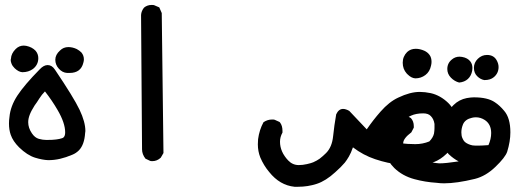

<svg xmlns="http://www.w3.org/2000/svg" viewBox="-20 -460 2043 761"><path d="M15.6 29.3Q15.6 16.6 17.6 2.9Q21.5 -39.1 48.8 -81.1Q76.2 -123 137.7 -185.5Q153.3 -202.1 168.9 -202.1Q185.5 -202.1 197.3 -184.6Q272.5 -73.2 295.4 -24.9Q318.4 23.4 318.4 59.6Q318.4 63.5 317.4 67.4Q314.5 113.3 293 135.7Q281.2 147.5 266.6 153.3Q241.2 164.1 218.3 169.4Q195.3 174.8 170.9 174.8Q147.5 173.8 119.1 165Q87.9 155.3 55.7 124Q31.2 99.6 22.5 74.2Q15.6 54.7 15.6 29.3ZM91.8 24.4Q91.8 46.9 106.4 68.4Q118.2 85.9 133.8 90.3Q149.4 94.7 164.1 94.7Q178.7 94.7 187 94.2Q195.3 93.8 202.6 92.8Q210 91.8 214.8 90.8Q229.5 87.9 232.4 84Q238.3 78.1 238.3 64.5Q238.3 27.3 208 -24.4Q186.5 -61.5 158.2 -97.7Q145.5 -85 135.7 -69.3Q126 -53.7 117.2 -42Q103.5 -20.5 97.7 -4.9Q91.8 10.7 91.8 24.4ZM217.8 -259.8Q231.4 -273.4 251 -273.4Q267.6 -273.4 284.2 -265.6Q294.9 -259.8 302.7 -252Q312.5 -240.2 312.5 -224.6Q312.5 -218.8 310.5 -211.9Q300.8 -170.9 255.9 -170.9Q251 -170.9 246.1 -170.9Q227.5 -171.9 213.4 -187.5Q199.2 -203.1 199.2 -223.1Q199.2 -243.2 217.8 -259.8ZM38.1 -189.5Q29.3 -198.2 25.9 -207Q22.5 -215.8 22.5 -220.7Q22.5 -225.6 23.4 -227.5Q24.4 -248 42 -265.6Q55.7 -279.3 74.2 -279.3Q79.1 -279.3 84 -278.3Q107.4 -273.4 121.1 -258.8Q131.8 -246.1 131.8 -229.5Q131.8 -203.1 110.4 -186.5Q92.8 -173.8 68.4 -173.8Q53.7 -174.8 38.1 -189.5Z M581.1 -440.4Q588.9 -440.4 590.8 -439.5L611.3 -430.7L621.1 -408.2L627.9 146.5L617.2 165Q602.5 178.7 584 178.7Q577.1 178.7 575.2 177.7L556.6 168.9Q543 151.4 543 131.8L539.1 -400.4Q540 -416 550.8 -429.7Q563.5 -440.4 581.1 -440.4Z M1002 112.3Q1002 102.5 1002.9 91.8Q1007.8 54.7 1024.4 24.4Q1040 13.7 1058.6 13.7Q1065.4 13.7 1068.4 14.6L1087.9 23.4L1089.8 25.4Q1099.6 38.1 1099.6 58.6Q1099.6 60.5 1099.6 65.4Q1089.8 83 1089.8 101.6Q1089.8 141.6 1122.1 175.8Q1139.6 194.3 1164.1 194.3Q1179.7 194.3 1196.8 190.4Q1213.9 186.5 1221.7 183.1Q1229.5 179.7 1235.4 176.3Q1241.2 172.9 1247.1 168.9Q1259.8 159.2 1272.5 146.5Q1295.9 123 1300.3 80.1Q1304.7 37.1 1312.5 -6.8Q1322.3 -28.3 1339.8 -28.3Q1350.6 -28.3 1364.3 -20.5L1433.6 52.7Q1459 15.6 1488.3 -17.6Q1522.5 -56.6 1558.6 -73.2Q1605.5 -95.7 1643.6 -95.7Q1664.1 -95.7 1687.5 -90.8Q1725.6 -82 1756.8 -51.8Q1783.2 -25.4 1786.1 8.8Q1788.1 23.4 1788.1 41Q1788.1 58.6 1785.2 79.1Q1780.3 119.1 1750 149.4Q1725.6 172.9 1699.2 182.6Q1669.9 194.3 1630.9 194.3Q1602.5 194.3 1561 191.4Q1519.5 188.5 1466.8 170.9Q1419.9 155.3 1378.9 124Q1371.1 146.5 1362.8 160.6Q1354.5 174.8 1346.7 184.6Q1332 202.1 1308.6 222.7Q1271.5 256.8 1235.8 268.6Q1200.2 280.3 1161.1 280.3Q1151.4 280.3 1147.5 280.3Q1088.9 274.4 1046.9 221.7Q1025.4 196.3 1011.7 164.1Q1002 139.6 1002 112.3ZM1681.6 100.6Q1696.3 85.9 1700.2 69.3Q1702.1 57.6 1702.1 47.9Q1702.1 38.1 1702.1 31.2Q1699.2 11.7 1687.5 0Q1677.7 -10.7 1657.2 -10.7Q1628.9 -10.7 1608.9 -1.5Q1588.9 7.8 1568.4 23.4Q1547.9 38.1 1535.6 56.6Q1523.4 75.2 1512.7 92.8Q1537.1 103.5 1563.5 107.4Q1596.7 111.3 1626 111.3Q1655.3 111.3 1681.6 100.6ZM1593.8 -253.9Q1607.4 -266.6 1627.9 -266.6Q1644.5 -266.6 1662.1 -258.8Q1674.8 -252.9 1682.6 -242.2Q1690.4 -231.4 1690.4 -214.8Q1690.4 -208 1688.5 -200.2Q1683.6 -175.8 1666 -162.6Q1648.4 -149.4 1626 -149.4Q1610.4 -150.4 1595.7 -165L1591.8 -168.9Q1576.2 -186.5 1576.2 -211.4Q1576.2 -236.3 1593.8 -253.9Z M1737.3 115.2Q1735.4 110.4 1733.4 101.6Q1731.4 92.8 1731 84.5Q1730.5 76.2 1730.5 69.3Q1730.5 62.5 1732.4 51.8Q1735.4 24.4 1745.1 2Q1755.9 -22.5 1777.8 -43.9Q1799.8 -65.4 1830.1 -71.3Q1846.7 -74.2 1858.4 -74.2Q1913.1 -74.2 1941.4 -54.7Q1960.9 -42 1978.5 -20.5Q2002.9 7.8 2002.9 64.5Q2002.9 100.6 1990.2 141.6Q1982.4 164.1 1943.8 201.2Q1905.3 238.3 1862.3 249Q1790 266.6 1740.2 266.6Q1724.6 266.6 1710.9 264.6Q1665 261.7 1622.1 250Q1575.2 237.3 1543 206.1Q1516.6 179.7 1509.3 151.4Q1502 123 1502 95.7Q1502 88.9 1502 82Q1503.9 43.9 1530.3 19.5Q1553.7 -2 1581.1 -2Q1585 -2 1590.8 -2L1608.4 7.8Q1620.1 20.5 1620.1 40Q1620.1 42 1620.1 45.9L1610.4 64.5Q1578.1 88.9 1578.1 107.4Q1578.1 108.4 1578.1 109.4Q1581.1 130.9 1601.1 150.4Q1621.1 169.9 1651.4 176.8Q1681.6 183.6 1710.9 186.5Q1715.8 187.5 1721.7 187.5Q1746.1 187.5 1797.9 179.7Q1777.3 168.9 1758.8 151.4Q1744.1 135.7 1737.3 115.2ZM1926.8 67.4Q1926.8 32.2 1901.4 15.6Q1884.8 4.9 1866.2 4.9Q1858.4 4.9 1850.6 6.8Q1824.2 12.7 1815.4 32.2Q1808.6 48.8 1808.6 64.5Q1808.6 78.1 1812.5 86.9Q1816.4 96.7 1822.3 102.5Q1834 112.3 1852.5 116.2Q1859.4 117.2 1874.5 117.2Q1889.6 117.2 1916 115.2Q1926.8 90.8 1926.8 67.4ZM1752.9 -186.5Q1752.9 -210 1771.5 -224.6Q1784.2 -235.4 1801.8 -235.4Q1806.6 -235.4 1811.5 -234.4Q1834 -230.5 1844.7 -215.8Q1852.5 -205.1 1852.5 -190.4Q1852.5 -185.5 1851.6 -179.7Q1847.7 -159.2 1834.5 -147Q1821.3 -134.8 1799.8 -132.8Q1781.2 -137.7 1767.1 -152.3Q1752.9 -167 1752.9 -186.5ZM1899.4 -142.6Q1883.8 -145.5 1871.1 -158.2Q1858.4 -170.9 1858.4 -191.4Q1858.4 -211.9 1874 -227.1Q1889.6 -242.2 1910.2 -242.2Q1936.5 -242.2 1948.2 -221.7Q1956.1 -208 1956.1 -194.3Q1956.1 -169.9 1937.5 -154.3Q1923.8 -142.6 1900.4 -142.6Z"/></svg>

Font: JasonHandwriting2
Style: SemiBold
Weight: 600
Version: Version 1.04.7